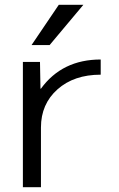

<svg xmlns="http://www.w3.org/2000/svg" viewBox="-20 -777 493 797"><path d="M186 -590H111L224 -757H326ZM75 -520H146L148 -409H150Q238 -530 398 -530V-467Q287 -467 218.5 -406Q150 -345 150 -248V0H75Z"/></svg>

Font: Mplus 1p
Style: Regular
Weight: 400
Version: Version 1.061